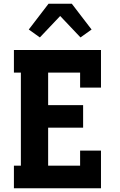

<svg xmlns="http://www.w3.org/2000/svg" viewBox="-20 -1001 640 1021"><path d="M54 0V-120H91V-615H54V-735H517V-535H406V-615H236V-442H422V-322H236V-120H406V-200H517V0ZM192 -802 133 -844 238 -981H362L414 -913L467 -844L408 -802L300 -916Z"/></svg>

Font: Iosevka Etoile Heavy
Style: Regular
Weight: 900
Designer: Belleve Invis
Foundry: Belleve Invis
Version: Version 22.1.2; ttfautohint (v1.8.4)